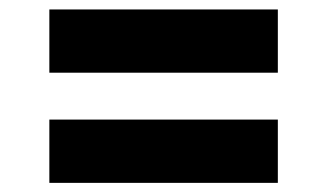

<svg xmlns="http://www.w3.org/2000/svg" viewBox="-20 -491 702 412"><path d="M85.9 -470.7H576.2V-335H85.9ZM85.9 -234.4H576.2V-98.6H85.9Z"/></svg>

Font: Pretendard Std ExtraBold
Style: Regular
Weight: 800
Designer: Base glyphs from Inter by Rasmus Andersson; Hangeul glyphs from Noto Sans CJK(Source Han Sans) by Jang Soo-young and Kan
Foundry: Kil Hyung-jin
Version: Version 1.309